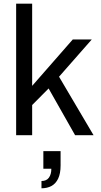

<svg xmlns="http://www.w3.org/2000/svg" viewBox="-20 -743 554 1055"><path d="M68.7 0V-723H156.7V-271.2L379.7 -526H484.1L304.4 -321.5L494.1 0H392.7L247.1 -256.9L156.7 -165.8V0ZM207.9 291.6V251.6Q235.7 251.6 248.9 233.1Q262.1 214.5 262.1 184.1H218.2V87.5H312.9V166.3Q312.9 210.8 299.5 238.6Q286.1 266.4 262.6 279Q239.1 291.6 207.9 291.6Z"/></svg>

Font: Archivo Variable SemiBold
Style: Regular
Weight: 600
Designer: Hector Gatti
Foundry: Omnibus-Type
Version: Version 2.001